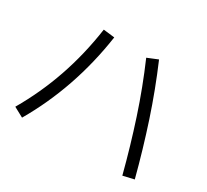

<svg xmlns="http://www.w3.org/2000/svg" viewBox="-146 -956 1292 1197"><g transform="rotate(30 500.0 -357.0)"><path d="M126.7 13.7 56.3 -24.3Q147.6 -180.9 207 -353Q266.4 -525 293.8 -716.3L374.5 -706.9Q345.7 -509.9 283.3 -328.9Q220.9 -148 126.7 13.7ZM928.2 -4 849.1 14.4Q800.6 -172.5 742.3 -349.7Q684.1 -526.8 610.3 -696.9L685.1 -727.5Q759.2 -555.1 819.1 -374Q878.9 -192.9 928.2 -4Z"/></g></svg>

Font: Murecho Thin
Style: Regular
Weight: 100
Designer: Neil Summerour
Foundry: Positype
Version: Version 1.010